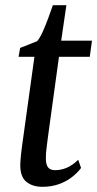

<svg xmlns="http://www.w3.org/2000/svg" viewBox="-20 -709 374 739"><path d="M165 -185.5Q162.5 -163.5 160.2 -147.8Q158 -132 157.2 -120.8Q156.5 -109.5 156.5 -100Q156.5 -76 164.8 -65Q173 -54 192.5 -54Q214.5 -54 236.8 -63.2Q259 -72.5 281 -94L292 -62.5Q278 -43.5 256.2 -26.8Q234.5 -10 206 0Q177.5 10 143.5 10Q105 10 81.5 -9.2Q58 -28.5 58 -73.5Q58 -80.5 58.8 -90.5Q59.5 -100.5 60.8 -113.5Q62 -126.5 64.2 -142.2Q66.5 -158 69 -177L112.5 -490.5H51.5L57.5 -524.5L123 -550.5Q133.5 -562.5 144.5 -587Q155.5 -611.5 165.8 -639.5Q176 -667.5 183.5 -689H235.5L215.5 -552.5H334L325.5 -490.5H207Z"/></svg>

Font: Merriweather 24pt SemiCondensed
Style: Italic
Weight: 400
Width: 4
Italic angle: -7.8°
Designer: Eben Sorkin
Foundry: Eben Sorkin
Version: Version 2.101